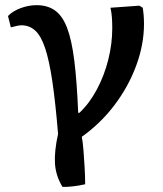

<svg xmlns="http://www.w3.org/2000/svg" viewBox="-20 -538 631 744"><path d="M222 186Q196 143 193 96Q190 49 205 -19Q195 -140 183 -221.5Q171 -303 155 -351Q139 -399 116.5 -419.5Q94 -440 63 -440Q51 -440 22 -432L11 -476Q29 -495 60 -506.5Q91 -518 122 -518Q164 -518 193 -497.5Q222 -477 240 -430Q258 -383 268 -302.5Q278 -222 283 -101H288Q327 -138 355.5 -191.5Q384 -245 399.5 -306.5Q415 -368 415 -429Q415 -453 413.5 -472Q412 -491 408 -508L520 -516L533 -508Q535 -497 536.5 -480.5Q538 -464 538 -446Q538 -365 507.5 -283Q477 -201 423 -130Q369 -59 297 -8Q301 13 303.5 45Q306 77 308 112Q310 147 310 176Q289 181 263.5 184Q238 187 222 186Z"/></svg>

Font: Literata 12pt Medium
Style: Regular
Weight: 500
Designer: Latin by Veronika Burian and Jose Scaglione. Greek by Irene Vlachou. Cyrillic by Vera Evstafieva.
Foundry: TypeTogether
Version: Version 3.002